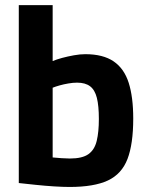

<svg xmlns="http://www.w3.org/2000/svg" viewBox="-20 -727 583 758"><path d="M254.9 11.1Q229.8 11.1 193.8 8.9Q157.8 6.6 120.5 2.7Q83.2 -1.3 54.2 -4.4V-706.7H187.9V-485.9Q203.2 -492.4 225.3 -498.4Q247.3 -504.3 271.6 -508.7Q295.9 -513.1 316.7 -513.1Q386.9 -513.1 428.6 -484.7Q470.2 -456.3 488.1 -400.1Q506 -343.8 506 -259.1Q506 -158.8 483.4 -99.5Q460.7 -40.2 406 -14.5Q351.2 11.1 254.9 11.1ZM255.8 -101.2Q305.1 -101.2 329.2 -118.5Q353.4 -135.7 361.8 -170.8Q370.3 -205.8 370.3 -257.2Q370.3 -309.4 362.4 -340.8Q354.5 -372.2 335.5 -386.5Q316.6 -400.7 284.2 -400.7Q268.3 -400.7 249.9 -397.5Q231.5 -394.4 215.3 -389.8Q199.1 -385.2 187.9 -380.7V-105.4Q202.8 -103.8 223.1 -102.5Q243.3 -101.2 255.8 -101.2Z"/></svg>

Font: Cairo
Style: Regular
Weight: 400
Designer: Mohamed Gaber, Accademia di Belle Arti di Urbino
Foundry: Kief Type Foundry, Accademia di Belle Arti di Urbino
Version: Version 3.120